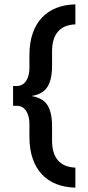

<svg xmlns="http://www.w3.org/2000/svg" viewBox="-20 -732 406 882"><path d="M326.2 129.9Q278.3 128.9 239.5 113.8Q200.7 98.6 173.1 69.6Q145.5 40.5 130.4 -2.7Q115.2 -45.9 115.2 -103V-162.1Q115.2 -199.7 99.9 -222.9Q84.5 -246.1 55.2 -246.1H40V-336.9H55.2Q84.5 -336.9 99.9 -360.1Q115.2 -383.3 115.2 -420.9V-479Q115.2 -536.1 130.4 -579.3Q145.5 -622.6 173.1 -651.6Q200.7 -680.7 239.5 -695.8Q278.3 -710.9 326.2 -711.9V-620.1Q272.5 -617.7 245.8 -586.2Q219.2 -554.7 219.2 -497.1V-432.1Q219.2 -395 212.9 -369.6Q206.5 -344.2 194.6 -328.1Q182.6 -312 164.8 -303.2Q147 -294.4 124 -291Q147 -287.1 164.8 -278.6Q182.6 -270 194.6 -253.9Q206.5 -237.8 212.9 -212.4Q219.2 -187 219.2 -149.9V-85Q219.2 -27.3 245.8 4.2Q272.5 35.6 326.2 38.1Z"/></svg>

Font: Overpass
Style: Regular
Weight: 400
Designer: Delve Withrington
Foundry: Delve Fonts
Version: Version 1.001